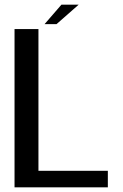

<svg xmlns="http://www.w3.org/2000/svg" viewBox="-20 -799 524 819"><path d="M42 0H440V-70.5H144V-675H42ZM170 -696H221L315.5 -779H242Z"/></svg>

Font: Anybody Thin
Style: Regular
Weight: 400
Version: Version 1.113;gftools[0.9.25]